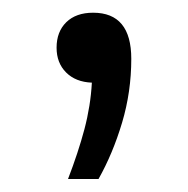

<svg xmlns="http://www.w3.org/2000/svg" viewBox="-20 -124 296 302"><path d="M87 157.5Q103 116 112.8 79.2Q122.5 42.5 124.5 6Q99 5 84 -10Q69 -25 69 -49Q69 -74 84.2 -89Q99.5 -104 126.5 -104Q186.5 -104 186.5 -31.5Q186.5 20.5 172 69Q157.5 117.5 135 157.5Z"/></svg>

Font: Encode Sans Expanded
Style: Regular
Weight: 400
Width: 7
Designer: Multiple Designers
Foundry: Impallari Type
Version: Version 3.000; ttfautohint (v1.8.3) -l 8 -r 50 -G 200 -x 14 